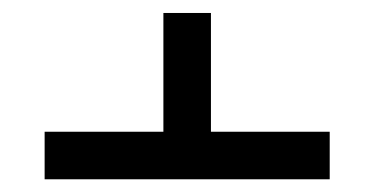

<svg xmlns="http://www.w3.org/2000/svg" viewBox="-20 -562 577 296"><path d="M48.8 -285.6V-358.9H231.9V-542H305.2V-358.9H488.3V-285.6Z"/></svg>

Font: Catrinity
Style: Regular
Weight: 400
Designer: Alexander Lange
Foundry: High-Logic / Made with FontCreator
Version: Version 2.090;May 20, 2024;FontCreator 15.0.0.2974 64-bit